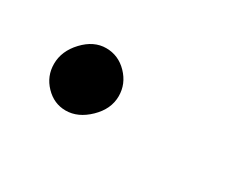

<svg xmlns="http://www.w3.org/2000/svg" viewBox="-37 -184 324 271"><g transform="rotate(30 125.0 -48.5)"><path d="M28 -45Q28 -66 44.5 -83.5Q61 -101 81 -101Q101 -101 115.5 -86Q130 -71 130 -51Q130 -30 112.5 -13Q95 4 75 4Q56 4 42 -10.5Q28 -25 28 -45Z"/></g></svg>

Font: Bellota Text
Style: Bold Italic
Weight: 700
Italic angle: -7.5°
Designer: Kemie Guaida
Foundry: Kemie Guaida
Version: Version 4.001